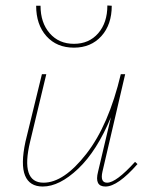

<svg xmlns="http://www.w3.org/2000/svg" viewBox="-20 -678 551 701"><path d="M250 -504Q187 -504 149.5 -546Q112 -588 112 -657H128Q128 -595 161.5 -556.5Q195 -518 250 -518Q305 -518 338.5 -556.5Q372 -595 372 -658L388 -657Q388 -588 350 -546Q312 -504 250 -504ZM473 -87 482 -79Q410 3 365 3Q324 3 338 -51L385 -250Q334 -127 265.5 -62Q197 3 136 3Q88 3 71.5 -37Q55 -77 73 -161L133 -407H149L90 -161Q54 -11 139 -11Q213 -11 295 -116Q377 -221 421 -407H437L354 -51Q345 -11 371 -11Q404 -11 473 -87Z"/></svg>

Font: EauTestInfant Thin
Style: Italic
Weight: 250
Italic angle: -12°
Designer: Christian Thalmann (Catharsis Fonts)
Version: Version 0.001;PS 000.001;hotconv 1.0.88;makeotf.lib2.5.64775